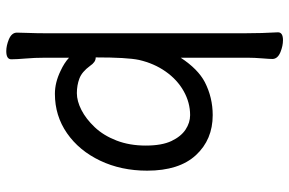

<svg xmlns="http://www.w3.org/2000/svg" viewBox="-175 -575 922 612"><g transform="rotate(90 286.0 -269.0)"><path d="M86 49V-590Q86 -643 83 -694Q83 -710 108 -710Q126 -710 146 -702Q168 -693 168 -676Q168 -668 166 -643Q164 -618 164 -599V-384Q200 -439 242 -461Q291 -486 347 -486Q425 -486 474.5 -432.5Q524 -379 524 -277Q524 -194 492 -127Q460 -60 404.5 -21.5Q349 17 279 17Q243 17 206 -1Q180 -13 164 -28V50Q164 81 166.5 110Q169 139 169 156Q169 172 143 172Q126 172 106 164Q84 155 84 138Q84 126 85 100.5Q86 75 86 49ZM164 -113Q178 -113 190 -95Q209 -69 230.5 -61Q252 -53 277 -53Q302 -53 330.5 -67.5Q359 -82 385.5 -110Q412 -138 428 -179.5Q444 -221 444 -272.5Q444 -324 429.5 -354.5Q415 -385 393 -399.5Q371 -414 347 -414Q307 -414 270.5 -393.5Q234 -373 208 -336Q182 -299 171 -251Q163 -213 163 -113Q164 -113 164 -113Z"/></g></svg>

Font: Moon Stars Kai HW
Style: Bold
Weight: 700
Designer: GuiWonder
Version: Version 1.101